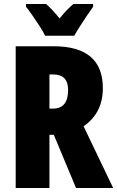

<svg xmlns="http://www.w3.org/2000/svg" viewBox="-20 -947 590 967"><path d="M250 -714Q498 -714 498 -503Q498 -378 401 -311L550 0H363L251 -268H229V0H59V-714ZM248 -572H229V-400H247Q323 -400 323 -494Q323 -572 248 -572ZM207 -767Q199 -785 181 -813Q163 -841 143.5 -869Q124 -897 111 -913V-927H212Q227 -914 244 -896Q261 -878 280 -854Q320 -903 350 -927H449V-913Q435 -894 417 -867Q399 -840 382 -813.5Q365 -787 354 -767Z"/></svg>

Font: Noto Sans Lao UI ExtCond Blk
Style: Regular
Weight: 900
Width: 2
Designer: Monotype Design Team
Foundry: Monotype Imaging Inc.
Version: Version 2.000; ttfautohint (v1.8.4.7-5d5b)